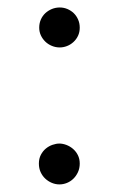

<svg xmlns="http://www.w3.org/2000/svg" viewBox="-20 -481 319 516"><path d="M194.3 -41.5Q194.3 -28.8 189.5 -18.3Q184.6 -7.8 177 -0.5Q169.4 6.8 159.7 10.7Q149.9 14.6 139.6 14.6Q129.4 14.6 119.4 10.5Q109.4 6.3 101.6 -1Q93.8 -8.3 89.1 -18.6Q84.5 -28.8 84.5 -41.5Q84.5 -54.7 89.8 -64.9Q95.2 -75.2 103.3 -81.8Q111.3 -88.4 121.1 -91.8Q130.9 -95.2 139.6 -95.2Q148.4 -95.2 158.2 -91.6Q168 -87.9 176 -81.1Q184.1 -74.2 189.2 -64.2Q194.3 -54.2 194.3 -41.5ZM194.3 -406.7Q194.3 -394.5 189.7 -384.8Q185.1 -375 177.2 -367.9Q169.4 -360.8 159.9 -357.2Q150.4 -353.5 140.6 -353.5Q129.4 -353.5 119.4 -357.7Q109.4 -361.8 101.8 -369.1Q94.2 -376.5 89.8 -386Q85.4 -395.5 85.4 -406.7Q85.4 -418.5 89.8 -428.5Q94.2 -438.5 101.8 -445.6Q109.4 -452.6 119.4 -456.8Q129.4 -460.9 140.6 -460.9Q151.4 -460.9 161.1 -456.8Q170.9 -452.6 178.2 -445.6Q185.5 -438.5 189.9 -428.5Q194.3 -418.5 194.3 -406.7Z"/></svg>

Font: Doulos SIL APac
Style: Regular
Weight: 400
Designer: Walt Agee, Victor Gaultney, Peter Martin, Debbi Hosken, Becca Hirsbrunner
Foundry: SIL International
Version: Version 5.000